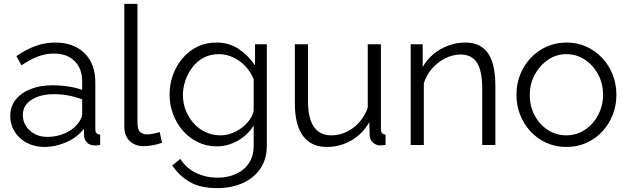

<svg xmlns="http://www.w3.org/2000/svg" viewBox="-20 -750 3247 993"><path d="M33 -150Q33 -199 61 -234.5Q89 -270 138.5 -289.5Q188 -309 253 -309Q291 -309 332 -303Q373 -297 405 -285V-329Q405 -395 366 -434Q327 -473 258 -473Q216 -473 175.5 -457.5Q135 -442 91 -412L65 -460Q116 -495 165 -512.5Q214 -530 265 -530Q361 -530 417 -475Q473 -420 473 -323V-82Q473 -68 479 -61.5Q485 -55 498 -54V0Q487 1 479 2Q471 3 467 2Q442 1 429 -14Q416 -29 415 -46L414 -84Q379 -39 323 -14.5Q267 10 209 10Q159 10 118.5 -11.5Q78 -33 55.5 -69.5Q33 -106 33 -150ZM382 -110Q393 -124 399 -137Q405 -150 405 -160V-236Q371 -249 334.5 -256Q298 -263 261 -263Q188 -263 143 -234Q98 -205 98 -155Q98 -126 113 -100.5Q128 -75 157 -58.5Q186 -42 225 -42Q274 -42 316.5 -61Q359 -80 382 -110Z M623 -730H691V-118Q691 -79 705 -67Q719 -55 739 -55Q757 -55 775 -59Q793 -63 806 -67L818 -12Q799 -4 771.5 1Q744 6 724 6Q678 6 650.5 -21Q623 -48 623 -95Z M1101 7Q1048 7 1003 -15Q958 -37 925.5 -74.5Q893 -112 875 -160Q857 -208 857 -259Q857 -314 874.5 -362.5Q892 -411 924.5 -449Q957 -487 1001 -508.5Q1045 -530 1099 -530Q1166 -530 1215.5 -496Q1265 -462 1299 -412V-521H1360V2Q1360 74 1325.5 123.5Q1291 173 1232.5 198Q1174 223 1105 223Q1016 223 961 191Q906 159 871 105L913 72Q944 121 995.5 145Q1047 169 1105 169Q1156 169 1198.5 150.5Q1241 132 1266.5 95Q1292 58 1292 2V-101Q1262 -52 1210 -22.5Q1158 7 1101 7ZM1120 -50Q1151 -50 1179.5 -61Q1208 -72 1232 -90.5Q1256 -109 1272 -132Q1288 -155 1292 -179V-340Q1277 -378 1249 -407.5Q1221 -437 1185.5 -453.5Q1150 -470 1112 -470Q1068 -470 1033.5 -451.5Q999 -433 975.5 -402.5Q952 -372 939 -334Q926 -296 926 -258Q926 -216 941 -178.5Q956 -141 982.5 -111.5Q1009 -82 1044.5 -66Q1080 -50 1120 -50Z M1505 -215V-521H1573V-227Q1573 -138 1603.5 -94Q1634 -50 1694 -50Q1734 -50 1771.5 -67.5Q1809 -85 1838 -117.5Q1867 -150 1882 -193V-521H1950V-82Q1950 -68 1956 -61.5Q1962 -55 1974 -54V0Q1962 1 1955 1.5Q1948 2 1942 2Q1922 0 1907.5 -14Q1893 -28 1892 -48L1890 -118Q1856 -58 1797.5 -24Q1739 10 1671 10Q1589 10 1547 -47Q1505 -104 1505 -215Z M2542 0H2474V-291Q2474 -383 2447 -425.5Q2420 -468 2362 -468Q2322 -468 2283 -448.5Q2244 -429 2214.5 -395.5Q2185 -362 2172 -319V0H2104V-521H2166V-403Q2187 -441 2221 -469.5Q2255 -498 2298 -514Q2341 -530 2387 -530Q2430 -530 2460 -514Q2490 -498 2508 -468.5Q2526 -439 2534 -397.5Q2542 -356 2542 -305Z M2909 10Q2853 10 2805.5 -11.5Q2758 -33 2723.5 -70.5Q2689 -108 2670 -156.5Q2651 -205 2651 -259Q2651 -315 2670 -363.5Q2689 -412 2724 -449.5Q2759 -487 2806.5 -508.5Q2854 -530 2910 -530Q2966 -530 3013 -508.5Q3060 -487 3095 -449.5Q3130 -412 3149 -363.5Q3168 -315 3168 -259Q3168 -205 3149 -156.5Q3130 -108 3095.5 -70.5Q3061 -33 3013.5 -11.5Q2966 10 2909 10ZM2720 -258Q2720 -200 2745.5 -152.5Q2771 -105 2814 -77.5Q2857 -50 2909 -50Q2961 -50 3004 -78Q3047 -106 3073 -154.5Q3099 -203 3099 -260Q3099 -318 3073 -366Q3047 -414 3004 -442Q2961 -470 2909 -470Q2857 -470 2814.5 -441Q2772 -412 2746 -364.5Q2720 -317 2720 -258Z"/></svg>

Font: Raleway Thin
Style: Regular
Weight: 400
Version: Version 4.026